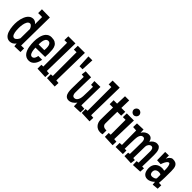

<svg xmlns="http://www.w3.org/2000/svg" viewBox="221 -1851 3005 3005"><g transform="rotate(45 1723.5 -348.5)"><path d="M400.9 1 270 4.9 263.2 -51.8Q247.1 -25.4 220.2 -10.3Q193.4 4.9 162.6 4.9Q132.3 4.9 110.6 -7.8Q88.9 -20.5 73.5 -41.5Q58.1 -62.5 48.6 -89.4Q39.1 -116.2 33.9 -144.5Q28.8 -172.9 26.9 -200.2Q24.9 -227.5 24.9 -250Q24.9 -272.5 27.8 -300.5Q30.8 -328.6 37.8 -357.4Q44.9 -386.2 56.4 -413.6Q67.9 -440.9 84.7 -462.4Q101.6 -483.9 124.5 -496.8Q147.5 -509.8 177.2 -509.8Q200.2 -509.8 220.9 -497.8Q241.7 -485.8 253.4 -466.8V-626H165.5V-710L344.2 -707L336.4 -78.1L400.9 -80.1ZM250.5 -359.4Q247.6 -368.2 242.2 -378.9Q236.8 -389.6 229.2 -399.2Q221.7 -408.7 212.2 -415.3Q202.6 -421.9 191.9 -421.9Q175.8 -421.9 163.8 -412.6Q151.9 -403.3 143.6 -388.7Q135.3 -374 129.6 -355.7Q124 -337.4 121.1 -319.1Q118.2 -300.8 116.9 -284.4Q115.7 -268.1 115.7 -256.8Q115.7 -246.6 115.7 -230Q115.7 -213.4 117.2 -194.1Q118.7 -174.8 122.3 -155Q126 -135.3 132.8 -119.1Q139.6 -103 150.4 -93Q161.1 -83 177.2 -83Q189.5 -83 200.7 -90.1Q211.9 -97.2 221.2 -107.7Q230.5 -118.2 237.5 -129.9Q244.6 -141.6 248.5 -151.4Z M731.4 -295.9Q731.4 -255.9 728.5 -217.8L518.6 -213.9Q518.6 -203.6 519.5 -189.2Q520.5 -174.8 522.7 -158.9Q524.9 -143.1 529.1 -127.7Q533.2 -112.3 540 -99.9Q546.9 -87.4 556.9 -79.8Q566.9 -72.3 581.1 -72.3Q596.2 -72.3 607.2 -80.3Q618.2 -88.4 625.2 -100.3Q632.3 -112.3 636.2 -126.5Q640.1 -140.6 641.6 -153.3H726.6Q722.2 -125.5 711.9 -97.2Q701.7 -68.8 684.6 -45.9Q667.5 -22.9 643.1 -8.5Q618.7 5.9 585.9 5.9Q551.8 5.9 527.1 -7.1Q502.4 -20 485.4 -41.5Q468.3 -63 457.5 -91.1Q446.8 -119.1 441.2 -149.2Q435.5 -179.2 433.6 -209.5Q431.6 -239.7 431.6 -265.6Q431.6 -289.1 434.3 -316.4Q437 -343.8 443.4 -370.6Q449.7 -397.5 460.7 -422.4Q471.7 -447.3 488.3 -466.1Q504.9 -484.9 527.8 -496.3Q550.8 -507.8 581.1 -507.8Q632.8 -507.8 662.6 -491.5Q692.4 -475.1 707.8 -446.5Q723.1 -418 727.3 -379.2Q731.4 -340.3 731.4 -295.9ZM646.5 -324.2Q646.5 -338.9 644.8 -357.4Q643.1 -376 637 -392.6Q630.9 -409.2 619.1 -420.4Q607.4 -431.6 587.9 -431.6Q570.8 -431.6 559.1 -424.1Q547.4 -416.5 539.6 -404.3Q531.7 -392.1 527.3 -376.2Q522.9 -360.4 521 -344Q519 -327.6 518.3 -312Q517.6 -296.4 517.6 -284.2H643.6Q646.5 -304.7 646.5 -324.2Z M955.1 -77.1 952.1 3.9 773.4 -3.9V-88.9L814.5 -91.8V-617.2H754.9L756.8 -703.1H914.1L902.3 -82Z M1164.6 -77.1 1161.6 3.9 982.9 -3.9V-88.9L1023.9 -91.8V-617.2H964.4L966.3 -703.1H1123.5L1111.8 -82Z M1211.4 -495.1 1201.7 -703.1H1288.6L1278.8 -495.1Z M1735.8 -78.1 1733.9 4.9 1593.3 9.8 1590.3 -69.3Q1580.6 -54.7 1567.1 -41.3Q1553.7 -27.8 1537.8 -17.6Q1522 -7.3 1504.2 -1.2Q1486.3 4.9 1468.3 4.9Q1445.8 4.9 1430.2 -2.4Q1414.6 -9.8 1403.8 -22.5Q1393.1 -35.2 1386.7 -51.5Q1380.4 -67.9 1377 -86.2Q1373.5 -104.5 1372.6 -123.3Q1371.6 -142.1 1371.6 -159.2Q1371.6 -225.6 1373.3 -291.7Q1375 -357.9 1376.5 -424.8L1326.7 -429.7L1336.4 -507.8L1462.4 -501Q1460 -413.1 1457.8 -327.1Q1455.6 -241.2 1455.6 -153.3Q1455.6 -142.1 1458 -129.9Q1460.4 -117.7 1466.1 -107.7Q1471.7 -97.7 1481 -91.3Q1490.2 -85 1504.4 -85Q1525.9 -85 1540.8 -96.9Q1555.7 -108.9 1564.9 -126.5Q1574.2 -144 1578.4 -164.6Q1582.5 -185.1 1583.5 -202.1Q1586.4 -255.9 1586.9 -309.6Q1587.4 -363.3 1588.4 -417H1545.4L1540.5 -496.1L1672.4 -498L1664.6 -83Z M1935.1 -77.1 1932.1 3.9 1753.4 -3.9V-88.9L1794.4 -91.8V-617.2H1734.9L1736.8 -703.1H1894L1882.3 -82Z M2222.2 -497.1 2220.2 -409.2H2134.3Q2132.8 -343.8 2131.6 -278.3Q2130.4 -212.9 2130.4 -146.5Q2130.4 -130.9 2136.5 -119.1Q2142.6 -107.4 2152.8 -99.4Q2163.1 -91.3 2176.3 -87.2Q2189.5 -83 2203.6 -83Q2208 -83 2211.9 -83Q2215.8 -83 2220.2 -84V2.9Q2196.8 8.8 2172.4 8.8Q2140.6 8.8 2115.2 -2.7Q2089.8 -14.2 2072.3 -33.9Q2054.7 -53.7 2045.2 -80.1Q2035.6 -106.4 2035.6 -136.7Q2035.6 -205.1 2036.9 -272.9Q2038.1 -340.8 2039.6 -409.2H1965.3V-497.1H2041.5L2047.4 -667H2140.1L2136.2 -497.1Z M2414.1 -614.3Q2414.1 -601.6 2409.2 -590.3Q2404.3 -579.1 2396 -570.8Q2387.7 -562.5 2376.5 -557.6Q2365.2 -552.7 2352.5 -552.7Q2339.8 -552.7 2328.6 -557.6Q2317.4 -562.5 2309.1 -570.8Q2300.8 -579.1 2295.9 -590.3Q2291 -601.6 2291 -614.3Q2291 -627 2295.9 -638.2Q2300.8 -649.4 2309.1 -657.7Q2317.4 -666 2328.6 -670.9Q2339.8 -675.8 2352.5 -675.8Q2365.2 -675.8 2376.5 -670.9Q2387.7 -666 2396 -657.7Q2404.3 -649.4 2409.2 -638.2Q2414.1 -627 2414.1 -614.3ZM2455.1 -68.4 2452.1 12.7 2273.4 4.9V-80.1L2314.5 -83V-412.1H2254.9L2256.8 -497.1H2414.1L2402.3 -73.2Z M3055.2 -79.1 3050.3 -1 2896 6.8 2894 -77.1 2932.1 -82Q2933.6 -147 2934.8 -210.9Q2936 -274.9 2936 -339.8Q2936 -350.6 2934.1 -362.8Q2932.1 -375 2927.2 -385.3Q2922.4 -395.5 2913.8 -402.3Q2905.3 -409.2 2892.1 -409.2Q2877.9 -409.2 2866.2 -401.9Q2854.5 -394.5 2845.9 -383.5Q2837.4 -372.6 2832.5 -358.9Q2827.6 -345.2 2827.6 -333Q2826.7 -268.1 2825.4 -203.6Q2824.2 -139.2 2822.8 -74.2L2862.8 -69.3L2853 8.8L2703.6 2L2706.5 -77.1L2739.7 -82Q2741.2 -148.9 2742.4 -215.8Q2743.7 -282.7 2743.7 -349.6Q2743.7 -360.4 2741.7 -372.6Q2739.7 -384.8 2734.9 -395Q2730 -405.3 2721.4 -412.1Q2712.9 -418.9 2699.7 -418.9Q2678.2 -418.9 2664.8 -406.7Q2651.4 -394.5 2644 -376.5Q2636.7 -358.4 2633.8 -338.1Q2630.9 -317.9 2630.4 -301.8Q2627.9 -246.6 2627.2 -191.9Q2626.5 -137.2 2625.5 -82H2663.6V-2.9L2504.4 -1V-90.8L2552.2 -93.8L2549.3 -411.1L2478 -416L2480 -499L2620.6 -503.9L2623.5 -434.6Q2631.3 -449.7 2643.3 -463.4Q2655.3 -477.1 2669.9 -487.1Q2684.6 -497.1 2701.2 -502.9Q2717.8 -508.8 2735.8 -508.8Q2754.9 -508.8 2768.8 -503.4Q2782.7 -498 2792.7 -487.8Q2802.7 -477.5 2809.3 -463.4Q2815.9 -449.2 2819.8 -431.6Q2829.1 -445.8 2840.6 -458.3Q2852.1 -470.7 2865.7 -479.7Q2879.4 -488.8 2895 -493.9Q2910.6 -499 2928.2 -499Q2960.9 -499 2979.2 -482.9Q2997.6 -466.8 3006.6 -442.6Q3015.6 -418.5 3017.8 -389.9Q3020 -361.3 3020 -336.9Q3020 -272 3018.3 -208Q3016.6 -144 3015.1 -79.1Z M3434.1 -83 3432.1 -4.9 3331.5 4.9 3326.7 -51.8Q3316.4 -40.5 3303 -30.5Q3289.6 -20.5 3274.2 -12.5Q3258.8 -4.4 3242.4 0.2Q3226.1 4.9 3210.4 4.9Q3180.2 4.9 3159.4 -7.1Q3138.7 -19 3126.2 -38.8Q3113.8 -58.6 3108.4 -84Q3103 -109.4 3103 -135.7Q3103 -168.9 3114 -196.3Q3125 -223.6 3144.8 -242.9Q3164.6 -262.2 3192.4 -272.7Q3220.2 -283.2 3253.4 -283.2Q3266.6 -283.2 3279.5 -281.5Q3292.5 -279.8 3305.2 -275.4Q3306.2 -283.7 3306.2 -291Q3306.2 -298.3 3306.2 -306.6Q3306.2 -311 3305.7 -321Q3305.2 -331.1 3304 -343.5Q3302.7 -356 3300.3 -369.4Q3297.9 -382.8 3293.7 -393.8Q3289.6 -404.8 3283.9 -411.9Q3278.3 -418.9 3270 -418.9Q3260.7 -418.9 3252 -412.6Q3243.2 -406.2 3235.4 -396.2Q3227.5 -386.2 3220.9 -373.8Q3214.4 -361.3 3209 -349.1Q3203.6 -336.9 3199.7 -326.4Q3195.8 -315.9 3193.8 -309.6L3110.8 -313.5L3107.9 -495.1L3189 -497.1V-425.8Q3193.8 -438.5 3202.1 -452.1Q3210.4 -465.8 3221.4 -476.8Q3232.4 -487.8 3245.8 -494.9Q3259.3 -502 3274.9 -502Q3312 -502 3334.7 -490.7Q3357.4 -479.5 3369.4 -459.2Q3381.3 -439 3385.3 -410.4Q3389.2 -381.8 3389.2 -347.7Q3389.2 -281.2 3388.2 -215.3Q3387.2 -149.4 3381.3 -83ZM3308.1 -116.2V-187.5Q3301.3 -197.3 3287.8 -200.2Q3274.4 -203.1 3263.2 -203.1Q3228 -203.1 3206.1 -185.8Q3184.1 -168.5 3184.1 -130.9Q3184.1 -107.9 3196.3 -92Q3208.5 -76.2 3232.9 -76.2Q3240.7 -76.2 3253.7 -78.4Q3266.6 -80.6 3278.6 -85.4Q3290.5 -90.3 3299.3 -97.9Q3308.1 -105.5 3308.1 -116.2Z"/></g></svg>

Font: Maiden Orange
Style: Regular
Weight: 400
Designer: Astigmatic (AOETI)
Foundry: Astigmatic (AOETI)
Version: Version 1.001